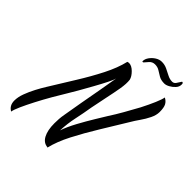

<svg xmlns="http://www.w3.org/2000/svg" viewBox="-186 -767 895 895"><g transform="rotate(45 262.0 -319.0)"><path d="M33 12Q7 -2 7 -35Q7 -58 17 -85Q27 -112 41 -138.5Q55 -165 67 -184Q105 -246 143 -307Q181 -368 210.5 -426Q240 -484 252 -535Q258 -537 261 -537Q279 -537 297 -519Q315 -501 319 -484Q322 -460 316 -425Q310 -390 301 -348.5Q292 -307 284 -265Q277 -222 267.5 -178Q258 -134 256 -87Q268 -122 290 -162.5Q312 -203 334 -239Q356 -275 367 -293Q386 -322 406.5 -358Q427 -394 446 -429Q465 -466 478 -496.5Q491 -527 493 -541Q509 -533 516.5 -519Q524 -505 524 -476Q524 -455 512.5 -431.5Q501 -408 485.5 -386Q470 -364 459 -345Q422 -284 383 -220.5Q344 -157 313.5 -98Q283 -39 271 12Q271 11 270.5 11Q270 11 270 10Q243 8 228.5 -19Q214 -46 214 -92Q214 -106 215 -121Q216 -136 219 -152Q226 -195 235.5 -248Q245 -301 254.5 -353Q264 -405 270 -443Q268 -433 254 -405Q240 -377 221 -343Q202 -309 185 -279Q168 -249 159 -235Q141 -206 120 -169.5Q99 -133 80 -96.5Q61 -60 48 -31Q35 -2 33 12ZM445 -585Q423 -585 408.5 -593.5Q394 -602 381.5 -610Q369 -618 352 -618Q335 -618 324 -605.5Q313 -593 307 -586Q300 -583 300 -588Q300 -602 310 -616Q320 -630 335 -639.5Q350 -649 366 -649Q385 -649 401.5 -641Q418 -633 433.5 -625Q449 -617 465 -617Q476 -617 483 -627Q490 -637 498 -650Q501 -650 503.5 -648.5Q506 -647 506 -639Q506 -624 495 -612Q484 -600 470 -592.5Q456 -585 445 -585Z"/></g></svg>

Font: Birthstone
Style: Regular
Weight: 400
Designer: Robert E. Leuschke
Foundry: Robert E. Leuschke
Version: Version 1.013; ttfautohint (v1.8.3)